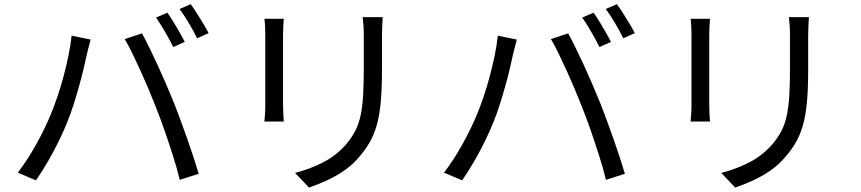

<svg xmlns="http://www.w3.org/2000/svg" viewBox="-20 -839 4040 901"><path d="M765.4 -779.3Q778.4 -761.9 793.2 -737.4Q808 -712.8 822.5 -687.8Q836.9 -662.8 847.1 -642.3L793 -618.2Q778.2 -648.6 755.2 -688.4Q732.3 -728.2 712.3 -756.6ZM875 -819.4Q888.6 -801 904.2 -776.1Q919.8 -751.2 934.8 -726.7Q949.7 -702.2 958.9 -683.4L905.1 -659.3Q888.9 -692.1 866.3 -730.4Q843.7 -768.7 822.5 -796.7ZM217.6 -300.5Q234 -339.7 249.6 -385.8Q265.3 -432 278.5 -481.7Q291.7 -531.3 301.6 -579.7Q311.5 -628.2 316.1 -671.5L405.3 -653.4Q402.5 -642.3 399 -629.5Q395.4 -616.8 392.4 -604Q389.5 -591.3 386.8 -580.5Q381.8 -557.4 373.1 -520.1Q364.5 -482.8 352.3 -439.1Q340.2 -395.4 326.1 -350.8Q312 -306.1 296.3 -267.6Q278.1 -221.9 254.3 -173.7Q230.5 -125.4 203.6 -79.2Q176.7 -32.9 148.7 7.3L63.7 -28.7Q111.3 -91.5 151.8 -165.1Q192.3 -238.6 217.6 -300.5ZM710.4 -339Q695.2 -377.8 677 -421Q658.8 -464.3 639.1 -507.7Q619.4 -551.2 600.7 -589.4Q582 -627.7 565.4 -655.5L646.3 -682.5Q661.1 -655.5 679.8 -617.6Q698.4 -579.7 718.3 -536.7Q738.2 -493.8 757.2 -449.7Q776.2 -405.6 792.3 -366.1Q807.3 -329.3 824 -283.8Q840.7 -238.4 857.4 -191.6Q874 -144.7 888.2 -101.2Q902.4 -57.6 912.4 -23.5L823.5 5Q811.3 -46.2 792.4 -105.6Q773.6 -164.9 752.6 -225.6Q731.6 -286.2 710.4 -339Z M1775.9 -758.6Q1774.9 -740.2 1773.7 -718.6Q1772.5 -697 1772.5 -671.9Q1772.5 -652 1772.5 -621Q1772.5 -590 1772.5 -559.4Q1772.5 -528.9 1772.5 -510Q1772.5 -420.4 1766.5 -357.2Q1760.4 -294 1747.5 -249.6Q1734.5 -205.2 1714.7 -171.1Q1695 -137.1 1667.8 -105.2Q1636 -66.6 1594.4 -38.1Q1552.7 -9.6 1509.9 9.5Q1467.1 28.6 1430.1 41.2L1364.7 -27.5Q1433.6 -45.1 1495.5 -76.8Q1557.5 -108.4 1603.7 -161.1Q1630.5 -192.4 1647.1 -224.8Q1663.7 -257.1 1672.2 -297.3Q1680.7 -337.4 1683.9 -390.1Q1687.1 -442.8 1687.1 -513.7Q1687.1 -533.5 1687.1 -564Q1687.1 -594.5 1687.1 -624.5Q1687.1 -654.6 1687.1 -671.9Q1687.1 -697 1685.7 -718.6Q1684.4 -740.2 1682 -758.6ZM1311.7 -750.8Q1310.7 -736.7 1309.5 -716.8Q1308.3 -696.9 1308.3 -679.1Q1308.3 -671.6 1308.3 -647.3Q1308.3 -623 1308.3 -588.8Q1308.3 -554.6 1308.3 -516.6Q1308.3 -478.7 1308.3 -443.5Q1308.3 -408.3 1308.3 -382Q1308.3 -355.7 1308.3 -345.2Q1308.3 -326.2 1309.5 -304.4Q1310.7 -282.6 1311.7 -268.7H1220.5Q1222.1 -280.6 1223.5 -302.2Q1224.9 -323.8 1224.9 -345.6Q1224.9 -356.1 1224.9 -382.4Q1224.9 -408.7 1224.9 -443.9Q1224.9 -479.1 1224.9 -517Q1224.9 -555 1224.9 -589Q1224.9 -623 1224.9 -647.3Q1224.9 -671.6 1224.9 -679.1Q1224.9 -692.5 1223.9 -714.6Q1222.9 -736.7 1220.9 -750.8Z M2765.4 -779.3Q2778.4 -761.9 2793.2 -737.4Q2808 -712.8 2822.5 -687.8Q2836.9 -662.8 2847.1 -642.3L2793 -618.2Q2778.2 -648.6 2755.2 -688.4Q2732.3 -728.2 2712.3 -756.6ZM2875 -819.4Q2888.6 -801 2904.2 -776.1Q2919.8 -751.2 2934.8 -726.7Q2949.7 -702.2 2958.9 -683.4L2905.1 -659.3Q2888.9 -692.1 2866.3 -730.4Q2843.7 -768.7 2822.5 -796.7ZM2217.6 -300.5Q2234 -339.7 2249.6 -385.8Q2265.3 -432 2278.5 -481.7Q2291.7 -531.3 2301.6 -579.7Q2311.5 -628.2 2316.1 -671.5L2405.3 -653.4Q2402.5 -642.3 2399 -629.5Q2395.4 -616.8 2392.4 -604Q2389.5 -591.3 2386.8 -580.5Q2381.8 -557.4 2373.1 -520.1Q2364.5 -482.8 2352.3 -439.1Q2340.2 -395.4 2326.1 -350.8Q2312 -306.1 2296.3 -267.6Q2278.1 -221.9 2254.3 -173.7Q2230.5 -125.4 2203.6 -79.2Q2176.7 -32.9 2148.7 7.3L2063.7 -28.7Q2111.3 -91.5 2151.8 -165.1Q2192.3 -238.6 2217.6 -300.5ZM2710.4 -339Q2695.2 -377.8 2677 -421Q2658.8 -464.3 2639.1 -507.7Q2619.4 -551.2 2600.7 -589.4Q2582 -627.7 2565.4 -655.5L2646.3 -682.5Q2661.1 -655.5 2679.8 -617.6Q2698.4 -579.7 2718.3 -536.7Q2738.2 -493.8 2757.2 -449.7Q2776.2 -405.6 2792.3 -366.1Q2807.3 -329.3 2824 -283.8Q2840.7 -238.4 2857.4 -191.6Q2874 -144.7 2888.2 -101.2Q2902.4 -57.6 2912.4 -23.5L2823.5 5Q2811.3 -46.2 2792.4 -105.6Q2773.6 -164.9 2752.6 -225.6Q2731.6 -286.2 2710.4 -339Z M3775.9 -758.6Q3774.9 -740.2 3773.7 -718.6Q3772.5 -697 3772.5 -671.9Q3772.5 -652 3772.5 -621Q3772.5 -590 3772.5 -559.4Q3772.5 -528.9 3772.5 -510Q3772.5 -420.4 3766.5 -357.2Q3760.4 -294 3747.5 -249.6Q3734.5 -205.2 3714.7 -171.1Q3695 -137.1 3667.8 -105.2Q3636 -66.6 3594.4 -38.1Q3552.7 -9.6 3509.9 9.5Q3467.1 28.6 3430.1 41.2L3364.7 -27.5Q3433.6 -45.1 3495.5 -76.8Q3557.5 -108.4 3603.7 -161.1Q3630.5 -192.4 3647.1 -224.8Q3663.7 -257.1 3672.2 -297.3Q3680.7 -337.4 3683.9 -390.1Q3687.1 -442.8 3687.1 -513.7Q3687.1 -533.5 3687.1 -564Q3687.1 -594.5 3687.1 -624.5Q3687.1 -654.6 3687.1 -671.9Q3687.1 -697 3685.7 -718.6Q3684.4 -740.2 3682 -758.6ZM3311.7 -750.8Q3310.7 -736.7 3309.5 -716.8Q3308.3 -696.9 3308.3 -679.1Q3308.3 -671.6 3308.3 -647.3Q3308.3 -623 3308.3 -588.8Q3308.3 -554.6 3308.3 -516.6Q3308.3 -478.7 3308.3 -443.5Q3308.3 -408.3 3308.3 -382Q3308.3 -355.7 3308.3 -345.2Q3308.3 -326.2 3309.5 -304.4Q3310.7 -282.6 3311.7 -268.7H3220.5Q3222.1 -280.6 3223.5 -302.2Q3224.9 -323.8 3224.9 -345.6Q3224.9 -356.1 3224.9 -382.4Q3224.9 -408.7 3224.9 -443.9Q3224.9 -479.1 3224.9 -517Q3224.9 -555 3224.9 -589Q3224.9 -623 3224.9 -647.3Q3224.9 -671.6 3224.9 -679.1Q3224.9 -692.5 3223.9 -714.6Q3222.9 -736.7 3220.9 -750.8Z"/></svg>

Font: Noto Sans TC
Style: Regular
Weight: 100
Designer: Ryoko NISHIZUKA 西塚涼子 (kana, bopomofo & ideographs); Paul D. Hunt (Latin, Greek & Cyrillic); Sandoll Communications 산돌커뮤니
Foundry: Adobe
Version: Version 2.004;hotconv 1.0.118;makeotfexe 2.5.65603